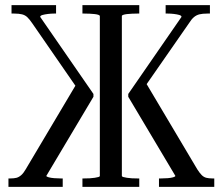

<svg xmlns="http://www.w3.org/2000/svg" viewBox="-20 -730 870 750"><path d="M601 0V-33H610Q622 -33 635 -34Q648 -35 656.5 -37.5Q665 -40 665 -43L481 -352V-363L689 -664Q689 -669 680.5 -671.5Q672 -674 659.5 -675.5Q647 -677 636 -677H627V-710H800V-677H790Q771 -677 759 -674Q747 -671 737.5 -663Q728 -655 718 -639L538 -380L543 -418L751 -68Q760 -54 768 -46Q776 -38 786 -35.5Q796 -33 809 -33H817V0ZM225 0H13V-33H21Q35 -33 44.5 -35.5Q54 -38 63 -46Q72 -54 80 -68L288 -418L285 -380L106 -639Q95 -655 86.5 -663Q78 -671 66 -674Q54 -677 36 -677H25V-710H199V-677H190Q180 -677 167.5 -675.5Q155 -674 146 -671.5Q137 -669 137 -664L345 -363V-352L161 -43Q161 -40 170 -37.5Q179 -35 192 -34Q205 -33 216 -33H225ZM302 0V-33H310Q320 -33 330.5 -33.5Q341 -34 350 -35.5Q359 -37 364.5 -38.5Q370 -40 370 -43V-667Q370 -670 364.5 -672Q359 -674 350 -675Q341 -676 330.5 -676.5Q320 -677 310 -677H302V-710H524V-677H516Q507 -677 496 -676.5Q485 -676 476 -675Q467 -674 461.5 -672Q456 -670 456 -668V-43Q456 -40 461.5 -38.5Q467 -37 476 -35.5Q485 -34 495.5 -33.5Q506 -33 516 -33H524V0Z"/></svg>

Font: Roboto Serif 120pt ExtraCondensed
Style: Regular
Weight: 400
Width: 2
Designer: Greg Gazdowicz
Foundry: Commercial Type
Version: Version 1.008